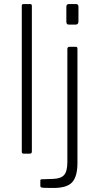

<svg xmlns="http://www.w3.org/2000/svg" viewBox="-20 -762 492 952"><path d="M138 -13V-731C138 -735.7 137.3 -738.7 136 -740C134.7 -741.3 132 -742 128 -742H98C94 -742 91.3 -741.3 90 -740C88.7 -738.7 88 -735.7 88 -731V-11C88 -6.3 88.8 -3.3 90.5 -2C92.2 -0.7 95.3 0 100 0H125C130.3 0 133.8 -0.8 135.5 -2.5C137.2 -4.2 138 -7.7 138 -13ZM369 -656V-729C369 -737.7 364.7 -742 356 -742H322C313.3 -742 309 -737.3 309 -728V-654C309 -644.7 313 -640 321 -640H355C364.3 -640 369 -645.3 369 -656ZM338.5 141C355.5 121.7 364 90 364 46V-519C364 -523 363.3 -525.8 362 -527.5C360.7 -529.2 358.3 -530 355 -530H325C317.7 -530 314 -526.3 314 -519V41C314 71.7 308.7 93.2 298 105.5C287.3 117.8 269 124.3 243 125L186 127C182 127 180 129.3 180 134V160C180 163.3 181.3 165.7 184 167C186.7 168.3 193.3 169.2 204 169.5C214.7 169.8 228.3 170 245 170C290.3 170 321.5 160.3 338.5 141Z"/></svg>

Font: Libre Franklin ExtraLight
Style: Regular
Weight: 275
Designer: Pablo Impallari, Rodrigo Fuenzalida
Foundry: Impallari Type
Version: Version 1.002; ttfautohint (v1.5)